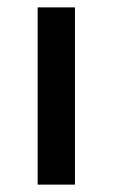

<svg xmlns="http://www.w3.org/2000/svg" viewBox="-20 -500 305 520"><path d="M183 0H82V-480H183Z"/></svg>

Font: Arya
Style: Regular
Weight: 400
Designer: Eduardo Rodriguez Tunni, Modular Infotech
Foundry: Eduardo Rodriguez Tunni, Modular Infotech
Version: Version 1.002